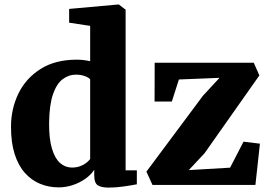

<svg xmlns="http://www.w3.org/2000/svg" viewBox="-20 -840 1220 872"><path d="M246.5 11Q201.5 11 162.5 -5Q123.5 -21 93.5 -54.2Q63.5 -87.5 46.8 -139.5Q30 -191.5 30 -264Q30 -345.5 63.5 -414.8Q97 -484 163.8 -526.5Q230.5 -569 329.5 -569Q345.5 -569 361 -567Q376.5 -565 389.5 -562V-722.5L294 -737V-799.5L515.5 -819.5H520L550.5 -796V-66.5H601.5V-3Q579 1.5 542.5 6.8Q506 12 474 12Q441 12 424.5 1.8Q408 -8.5 408 -43.5V-69Q392.5 -45.5 366.8 -27.5Q341 -9.5 309.8 0.8Q278.5 11 246.5 11ZM306.5 -79Q326.5 -79 342.8 -84.8Q359 -90.5 370.8 -99.5Q382.5 -108.5 389.5 -117.5V-479.5Q383 -488 365 -494.5Q347 -501 325.5 -501Q292 -501 264.5 -480.2Q237 -459.5 220.5 -411.5Q204 -363.5 203 -281Q202.5 -209.5 216 -164.8Q229.5 -120 253 -99.5Q276.5 -79 306.5 -79ZM977 -486.5 792.5 -479 760.5 -379H682L682.5 -555H1132.5L1158 -497.5L909 -144L837.5 -67.5L1025 -78.5L1086 -196.5L1160.5 -187.5L1140 0H672.5L645 -60.5L902 -405.5Z"/></svg>

Font: Merriweather 20pt Black
Style: Regular
Weight: 900
Version: Version 2.100